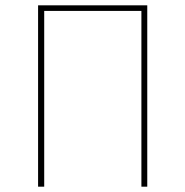

<svg xmlns="http://www.w3.org/2000/svg" viewBox="-20 -701 696 721"><path d="M533 0H511V-660H146V0H123V-681H533Z"/></svg>

Font: FiraSans
Style: Regular
Weight: 150
Designer: Carrois Corporate & Edenspiekermann AG
Foundry: Carrois Corporate GbR & Edenspiekermann AG
Version: Version 3.106;PS 003.106;hotconv 1.0.70;makeotf.lib2.5.58329